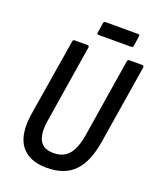

<svg xmlns="http://www.w3.org/2000/svg" viewBox="-148 -887 811 984"><g transform="rotate(20 258.0 -394.5)"><path d="M227 8Q129 8 85.5 -50Q42 -108 59 -221L128 -645Q130 -655 138 -655H208Q219 -655 217 -644L149 -219Q138 -148 158 -111.5Q178 -75 234 -75Q287 -75 316.5 -110Q346 -145 358 -220L426 -645Q428 -655 436 -655H507Q517 -655 516 -644L447 -216Q429 -101 376 -46.5Q323 8 227 8ZM244 -723Q234 -723 236 -733L244 -787Q246 -797 256 -797H433Q443 -797 441 -787L433 -733Q432 -723 420 -723Z"/></g></svg>

Font: Sofia Sans Condensed SemiBold
Style: Italic
Weight: 600
Italic angle: -9°
Version: Version 4.100